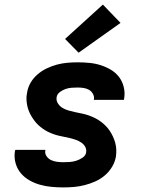

<svg xmlns="http://www.w3.org/2000/svg" viewBox="-20 -810 640 838"><path d="M256 8Q230 8 204 5.5Q178 3 153.5 -4Q129 -11 107.5 -23.5Q86 -36 70.5 -54.5Q55 -73 48 -98Q41 -123 45 -149Q46 -151 46 -153Q46 -155 47 -156H178Q178 -156 178 -155.5Q178 -155 178 -154Q175 -140 183 -128.5Q191 -117 202.5 -111.5Q214 -106 228 -104Q242 -102 256 -102Q270 -102 284.5 -103Q299 -104 313 -108.5Q327 -113 340.5 -122Q354 -131 356 -145Q356 -145 356 -145.5Q356 -146 356 -146Q358 -159 351.5 -170Q345 -181 334.5 -188Q324 -195 311.5 -199.5Q299 -204 286.5 -207Q274 -210 261 -212.5Q248 -215 235.5 -218Q223 -221 211 -225.5Q199 -230 188 -235.5Q177 -241 166.5 -248.5Q156 -256 147 -264.5Q138 -273 130.5 -283Q123 -293 116.5 -304Q110 -315 105.5 -326.5Q101 -338 98.5 -351Q96 -364 95.5 -377Q95 -390 98 -404Q101 -427 113 -448Q125 -469 143.5 -485Q162 -501 184 -511.5Q206 -522 228.5 -528Q251 -534 274 -536Q297 -538 319 -538Q345 -538 370.5 -535.5Q396 -533 419.5 -525.5Q443 -518 464 -505.5Q485 -493 499.5 -474Q514 -455 520 -430.5Q526 -406 522 -381Q522 -379 521.5 -377Q521 -375 520 -374H389Q389 -374 389 -374.5Q389 -375 390 -376Q392 -389 385.5 -400.5Q379 -412 368.5 -418Q358 -424 345 -426Q332 -428 319 -428Q306 -428 292.5 -427Q279 -426 266 -421.5Q253 -417 241 -408Q229 -399 227 -385Q225 -370 233.5 -357.5Q242 -345 254.5 -338Q267 -331 281.5 -327Q296 -323 310.5 -320Q325 -317 339.5 -314Q354 -311 368 -306Q382 -301 395 -294.5Q408 -288 419.5 -279.5Q431 -271 441 -261Q451 -251 459 -239Q467 -227 473 -214Q479 -201 483 -186.5Q487 -172 487.5 -157Q488 -142 486 -127Q482 -103 469 -81.5Q456 -60 437 -44Q418 -28 395.5 -18Q373 -8 349.5 -2Q326 4 302.5 6Q279 8 256 8ZM323 -580 264 -640 429 -790 506 -710Z"/></svg>

Font: Iosevka Curly XBdEx
Style: Italic
Weight: 800
Width: 7
Italic angle: -9°
Monospace: yes
Designer: Belleve Invis
Foundry: Belleve Invis
Version: Version 11.1.0; ttfautohint (v1.8.3)